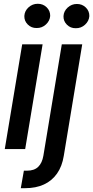

<svg xmlns="http://www.w3.org/2000/svg" viewBox="-20 -777 486 1001"><path d="M4.9 0 95.7 -545.9H202.1L111.3 0ZM170.9 -630.9Q143.6 -630.4 124.8 -649.2Q106 -668 106.9 -693.8Q108.4 -720.2 128.9 -738.8Q149.4 -757.3 176.8 -757.3Q204.6 -757.3 223.4 -738.8Q242.2 -720.2 241.7 -693.8Q239.7 -668 219.2 -649.2Q198.7 -630.4 170.9 -630.9ZM302.2 -545.9H408.7L312.5 35.6Q303.7 90.3 277.3 127.9Q251 165.5 209 184.8Q167 204.1 110.8 204.1H88.4L104.5 112.8H121.1Q158.7 112.8 179.2 92.8Q199.7 72.8 206.1 35.2ZM375 -629.9Q347.7 -629.4 328.9 -648.2Q310.1 -667 311 -692.9Q312.5 -719.2 333 -737.8Q353.5 -756.3 380.9 -756.3Q408.7 -756.3 427.5 -737.8Q446.3 -719.2 445.8 -692.9Q443.8 -667 423.3 -648.2Q402.8 -629.4 375 -629.9Z"/></svg>

Font: Inter Tight Medium
Style: Italic
Weight: 500
Italic angle: -9.39999°
Designer: Rasmus Andersson
Foundry: rsms
Version: Version 3.004